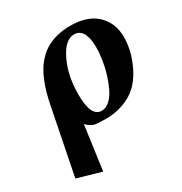

<svg xmlns="http://www.w3.org/2000/svg" viewBox="-173 -631 951 1002"><g transform="rotate(-30 302.5 -129.5)"><path d="M440.9 -230Q453.1 -292 453.1 -335.9Q453.1 -360.4 450 -380.4Q446.8 -400.4 439.2 -417.2Q431.6 -434.1 418.2 -443.6Q404.8 -453.1 386.2 -453.1Q335 -453.1 295.9 -378.9Q249 -291 249 -168.9Q249 -35.2 313 -35.2Q339.8 -35.2 363 -57.1Q386.2 -79.1 401.9 -113.3Q417.5 -147.5 426.5 -175.8Q435.5 -204.1 440.9 -230ZM196.8 -22 160.2 243.2 16.1 202.1 94.2 -190.9Q101.6 -228.5 110.1 -259.5Q118.7 -290.5 131.6 -323.2Q144.5 -356 160.4 -381.6Q176.3 -407.2 199 -430.4Q221.7 -453.6 248.8 -468.8Q275.9 -483.9 311.8 -492.9Q347.7 -502 390.1 -502Q494.1 -502 549.6 -449Q605 -396 605 -312Q605 -241.7 575.9 -170.7Q546.9 -99.6 503.9 -58.1Q468.8 -24.4 418.2 -6.1Q367.7 12.2 313 12.2Q260.3 12.2 240.2 7.1Q220.2 2 196.8 -22Z"/></g></svg>

Font: Linguistics Pro
Style: Bold Italic
Weight: 700
Italic angle: -12°
Designer: Stefan Peev, Context Ltd
Foundry: Stefan Peev, Context Ltd
Version: Version 001.000